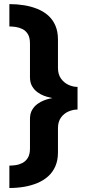

<svg xmlns="http://www.w3.org/2000/svg" viewBox="-20 -734 428 946"><path d="M26.2 192.3Q63.8 192.3 98.9 186.4Q133.9 180.4 164.4 167.7Q194.9 155 217.5 134.6Q240.1 114.2 252.9 84.8Q265.6 55.5 265.6 16.8V-102.8Q265.6 -134.3 280.4 -154.7Q295.1 -175 317.4 -184.7Q339.7 -194.3 362 -194.3V-305.8Q339.7 -305.8 317.4 -316Q295.1 -326.3 280.4 -347Q265.6 -367.8 265.6 -398.9V-538.7Q265.6 -578.9 252.7 -608.5Q239.8 -638 216.8 -658.2Q193.8 -678.4 163.3 -690.5Q132.8 -702.7 98 -708.2Q63.1 -713.8 26.2 -713.8V-603.6Q40.1 -603.6 57.2 -601.2Q74.3 -598.8 90.5 -590.8Q106.8 -582.8 117.2 -566Q127.7 -549.2 127.7 -519.6V-353.3Q127.7 -327 138.3 -309Q148.9 -290.9 164.7 -279.6Q180.5 -268.2 196.4 -262.3Q212.4 -256.4 224.4 -254.1Q236.4 -251.8 238.3 -250.7Q236.4 -250.6 224.4 -248Q212.4 -245.4 196.4 -239.3Q180.5 -233.2 164.7 -221.9Q148.9 -210.6 138.3 -192.5Q127.7 -174.5 127.7 -148V-2.6Q127.7 26.5 117.2 43.6Q106.8 60.6 90.5 68.9Q74.3 77.2 57.2 79.6Q40.1 82 26.2 82Z"/></svg>

Font: Anybody Thin
Style: Regular
Weight: 100
Designer: Tyler Finck
Foundry: Etcetera Type Company
Version: Version 1.114;gftools[0.9.25]